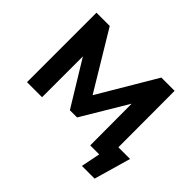

<svg xmlns="http://www.w3.org/2000/svg" viewBox="-179 -962 1368 1368"><g transform="rotate(45 505.0 -277.5)"><path d="M786 145.4 822.4 -37.7 880.5 0H731.2V-132.3H993.6L913.9 145.4ZM87.3 0V-700H221L519.1 -205.6H448.5L741 -700H874.7L876.1 0H724.4L723 -466.5H751.6L517.3 -74.5H444.7L205.4 -466.5H239V0Z"/></g></svg>

Font: Montserrat Alternates Thin
Style: Regular
Weight: 100
Designer: Julieta Ulanovsky
Foundry: Julieta Ulanovsky
Version: Version 9.000